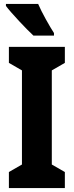

<svg xmlns="http://www.w3.org/2000/svg" viewBox="-20 -1002 373 971"><path d="M173 -982H10V-972C35 -938 115 -853 149 -822H253V-835C233 -865 190 -941 173 -982ZM308 -51V-132L242 -170V-646L308 -684V-765H25V-684L91 -646V-170L25 -132V-51Z"/></svg>

Font: Noto Sans Tamil UI ExtraCondensed ExtraBold
Style: Regular
Weight: 800
Width: 2
Designer: Jelle Bosma - Monotype Design Team
Foundry: Monotype Imaging Inc.
Version: Version 2.004